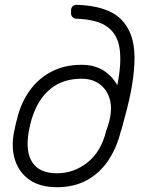

<svg xmlns="http://www.w3.org/2000/svg" viewBox="-20 -770 614 800"><path d="M217 10Q148 10 104 -20Q60 -50 43 -102Q26 -154 38 -218Q40 -226 42 -236.5Q44 -247 47 -259Q50 -271 53 -282Q69 -344 104 -393Q139 -442 193.5 -471Q248 -500 320 -500Q372 -500 409 -477.5Q446 -455 469 -415Q487 -507 478.5 -567Q470 -627 427.5 -658Q385 -689 299 -692Q289 -692 282.5 -698.5Q276 -705 276 -714V-727Q276 -737 282.5 -743.5Q289 -750 299 -750Q427 -746 483.5 -690.5Q540 -635 540.5 -532Q541 -429 500 -282Q497 -271 491.5 -250Q486 -229 482 -218Q466 -154 431.5 -102Q397 -50 343.5 -20Q290 10 217 10ZM217 -48Q288 -48 344.5 -93Q401 -138 422 -223Q426 -234 431 -250Q436 -266 438 -277Q448 -326 435.5 -363Q423 -400 393 -421Q363 -442 320 -442Q242 -442 190 -399.5Q138 -357 113 -277Q109 -265 105.5 -249.5Q102 -234 100 -223Q85 -138 115 -93Q145 -48 217 -48Z"/></svg>

Font: Rubik Light Light
Style: Italic
Weight: 300
Italic angle: -12°
Version: Version 2.104